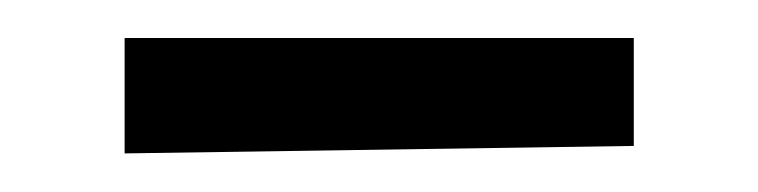

<svg xmlns="http://www.w3.org/2000/svg" viewBox="-20 -720 395 100"><path d="M44.9 -700.2H310.1V-644L44.9 -640.1Z"/></svg>

Font: Lora
Style: Regular
Weight: 400
Designer: Olga Karpushina, Alexei Vanyashin
Foundry: Cyreal (www.cyreal.org, a@cyreal.org)
Version: Version 1.014